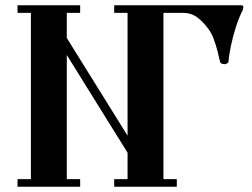

<svg xmlns="http://www.w3.org/2000/svg" viewBox="-20 -713 962 733"><path d="M47 0V-29H98V-664H47V-693H286V-664H235V-568L467 -195V-664H416V-693H898Q909 -693 909 -687Q909 -683 907.5 -677.5Q906 -672 904 -669Q891 -643 879.5 -606.5Q868 -570 861 -535Q854 -500 852 -477Q852 -473 846.5 -470.5Q841 -468 836 -468Q832 -468 826.5 -470Q821 -472 820 -477Q817 -492 811 -515.5Q805 -539 796.5 -562.5Q788 -586 776 -602Q757 -628 734 -646Q711 -664 676 -664H604V-29H655V0H416V-29H467V-130L235 -503V-29H286V0Z"/></svg>

Font: Monomakh
Style: Regular
Weight: 400
Version: Version 1.200; ttfautohint (v1.8.4.7-5d5b)